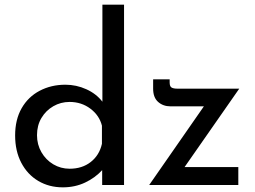

<svg xmlns="http://www.w3.org/2000/svg" viewBox="-20 -795 1096 825"><path d="M250 10Q191 10 144.5 -17.5Q98 -45 71.5 -95.5Q45 -146 45 -213Q45 -281 73 -330Q101 -379 150.5 -405Q200 -431 261 -431Q308 -431 351 -411.5Q394 -392 420 -358V-775H513V0H419V-64Q389 -31 345.5 -10.5Q302 10 250 10ZM279 -70Q333 -70 370 -99Q407 -128 418 -177V-255Q407 -299 368.5 -328Q330 -357 279 -357Q241 -357 209 -338.5Q177 -320 158 -288Q139 -256 139 -214Q139 -174 158 -141Q177 -108 209 -89Q241 -70 279 -70ZM713 -338Q681 -338 659.5 -357Q638 -376 638 -414V-454H709V-441Q709 -424 717 -419Q725 -414 743 -414H1008L773 -77H1004V0H621L856 -338Z"/></svg>

Font: Synthetic
Style: Regular
Weight: 400
Designer: Santiago Orozco
Foundry: Typemade
Version: Version 2.000; ttfautohint (v1.8.4.7-5d5b)